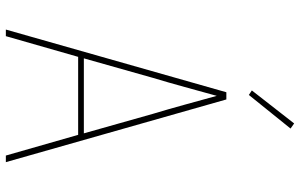

<svg xmlns="http://www.w3.org/2000/svg" viewBox="-200 -800 1001 640"><g transform="rotate(90 300.0 -480.5)"><path d="M79 0 288 -735H312L521 0H499L430 -241H170L101 0ZM425 -260 360 -490Q344 -543 329.5 -596Q315 -649 300 -703Q285 -649 270.5 -596Q256 -543 240 -490L175 -260ZM297 -810 282 -820 392 -961 409 -949Z"/></g></svg>

Font: Iosevka Thin Extended
Style: Regular
Weight: 100
Width: 7
Monospace: yes
Designer: Belleve Invis
Foundry: Belleve Invis
Version: Version 32.5.0; ttfautohint (v1.8.4)